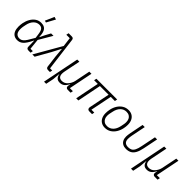

<svg xmlns="http://www.w3.org/2000/svg" viewBox="199 -2032 3495 3495"><g transform="rotate(45 1946.5 -284.5)"><path d="M556 -49 547 0H493Q467 0 453.5 -13Q440 -26 441 -53L438 -200H434Q403 -135 375.5 -93.5Q348 -52 321.5 -29Q295 -6 267.5 3Q240 12 209 12Q161 12 126 -10.5Q91 -33 73 -76Q55 -119 55 -181Q55 -205 57.5 -229Q60 -253 64 -275Q77 -343 109 -399.5Q141 -456 190 -489.5Q239 -523 302 -523Q351 -523 385 -503Q419 -483 437 -437Q455 -391 457 -312H460L506 -407L563 -512H625L474 -255L495 -49ZM217 -38Q244 -38 268 -49Q292 -60 318 -91Q344 -122 378 -184L421 -256L411 -329Q401 -413 375 -443.5Q349 -474 302 -474Q239 -474 192 -426Q145 -378 128 -294L116 -234Q114 -220 112.5 -205.5Q111 -191 111 -175Q111 -103 140 -70.5Q169 -38 217 -38ZM447 -754 356 -586 319 -596 395 -769Z M887 -513 865 -691H776L786 -740H865Q890 -740 902 -729.5Q914 -719 917 -697L999 -49H1055L1045 0H998Q974 0 961.5 -10.5Q949 -21 946 -43L917 -274L902 -448H897L807 -275L651 0H592Z M1148 200H1093L1236 -512H1291L1227 -193Q1224 -178 1222.5 -162Q1221 -146 1221 -136Q1221 -88 1243.5 -63Q1266 -38 1313 -38Q1342 -38 1369.5 -49.5Q1397 -61 1421 -87Q1445 -113 1462.5 -146.5Q1480 -180 1487 -215L1547 -512H1602L1509 -49H1587L1577 0H1505Q1480 0 1467.5 -12.5Q1455 -25 1455 -46Q1455 -51 1456 -56.5Q1457 -62 1458 -70L1465 -103H1461Q1433 -46 1396.5 -17Q1360 12 1307 12Q1254 12 1227.5 -16.5Q1201 -45 1194 -93H1191L1179 49Z M2129 0H2060Q2035 0 2022.5 -12.5Q2010 -25 2010 -46Q2010 -50 2010.5 -55.5Q2011 -61 2012 -66L2092 -463H1869L1777 0H1721L1814 -463H1719L1730 -512H2264L2254 -463H2148L2064 -49H2138Z M2468 12Q2414 12 2374 -12Q2334 -36 2312 -81Q2290 -126 2290 -188Q2290 -213 2292.5 -237Q2295 -261 2300 -284Q2314 -352 2348 -406Q2382 -460 2433 -492Q2484 -524 2550 -524Q2604 -524 2644 -500Q2684 -476 2706 -431Q2728 -386 2728 -324Q2728 -299 2725.5 -275Q2723 -251 2718 -228Q2704 -161 2670 -106.5Q2636 -52 2585 -20Q2534 12 2468 12ZM2475 -38Q2542 -38 2590 -85.5Q2638 -133 2656 -221L2668 -282Q2671 -295 2672 -309Q2673 -323 2673 -338Q2673 -377 2659 -408Q2645 -439 2615.5 -457Q2586 -475 2543 -475Q2476 -475 2427.5 -427Q2379 -379 2362 -291L2349 -230Q2347 -217 2345.5 -203Q2344 -189 2344 -174Q2344 -135 2359 -104.5Q2374 -74 2402.5 -56Q2431 -38 2475 -38Z M2974 -512 2919 -237Q2915 -215 2912 -192.5Q2909 -170 2909 -145Q2909 -90 2937 -64Q2965 -38 3019 -38Q3061 -38 3091.5 -53.5Q3122 -69 3143.5 -110.5Q3165 -152 3180 -229L3237 -512H3292L3234 -225Q3217 -139 3188 -87Q3159 -35 3115.5 -11.5Q3072 12 3012 12Q2962 12 2927 -7.5Q2892 -27 2873.5 -63.5Q2855 -100 2855 -150Q2855 -170 2858 -194Q2861 -218 2866 -245L2919 -512Z M3387 200H3332L3475 -512H3530L3466 -193Q3463 -178 3461.5 -162Q3460 -146 3460 -136Q3460 -88 3482.5 -63Q3505 -38 3552 -38Q3581 -38 3608.5 -49.5Q3636 -61 3660 -87Q3684 -113 3701.5 -146.5Q3719 -180 3726 -215L3786 -512H3841L3748 -49H3826L3816 0H3744Q3719 0 3706.5 -12.5Q3694 -25 3694 -46Q3694 -51 3695 -56.5Q3696 -62 3697 -70L3704 -103H3700Q3672 -46 3635.5 -17Q3599 12 3546 12Q3493 12 3466.5 -16.5Q3440 -45 3433 -93H3430L3418 49Z"/></g></svg>

Font: IBM Plex Sans Light
Style: Italic
Weight: 300
Italic angle: -11.31°
Designer: Mike Abbink, Paul van der Laan, Pieter van Rosmalen
Foundry: Bold Monday
Version: Version 3.201